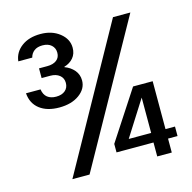

<svg xmlns="http://www.w3.org/2000/svg" viewBox="-104 -814 918 918"><g transform="rotate(-15 354.5 -355.0)"><path d="M175 -710Q231 -710 269 -680Q307 -650 307 -607Q307 -577 290 -557Q273 -537 245 -529V-527Q273 -517 291.5 -495.5Q310 -474 310 -444Q310 -403 271.5 -375Q233 -347 172 -347Q112 -347 75.5 -375Q39 -403 35 -454H107Q111 -427 127.5 -414Q144 -401 171 -401Q199 -401 215.5 -415Q232 -429 232 -453Q232 -477 214.5 -491Q197 -505 169 -505H126V-553H167Q196 -553 213 -566Q230 -579 230 -603Q230 -626 214 -640.5Q198 -655 170 -655Q144 -655 128.5 -643Q113 -631 108 -611H39Q44 -655 80.5 -682.5Q117 -710 175 -710ZM617 -698 228 0H143L531 -698ZM682 -69H635V0H563V-69H380V-111L538 -353H635V-116H682ZM564 -291 453 -116H564Z"/></g></svg>

Font: Poppins A&M
Style: Regular-A&M
Weight: 400
Designer: Ninad Kale (Devanagari), Jonny Pinhorn (Latin)
Foundry: Indian Type Foundry
Version: 4.004